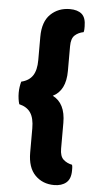

<svg xmlns="http://www.w3.org/2000/svg" viewBox="-56 -696 435 861"><g transform="rotate(5 162.0 -266.0)"><path d="M180.5 -268.2Q209 -254.2 223.7 -225Q238.4 -195.8 238.4 -151.2V-35.4Q238.4 -1.2 254.1 13.3Q269.9 27.8 293.6 32.6Q295.6 39.4 295.7 46Q295.8 52.7 295.8 58.7Q295.8 96.2 275.4 113.2Q255 130.2 221.1 130.2Q169.2 130.2 135.5 96Q101.8 61.8 101.8 -5.8V-114.3Q101.8 -160.5 85.4 -184.8Q69.1 -209.1 34.1 -217.4Q30.9 -227.7 29 -241Q27.1 -254.3 27.1 -268.2Q27.1 -282 29.1 -295.2Q31.1 -308.4 34.1 -318.9Q69.1 -327.2 85.4 -351.9Q101.8 -376.6 101.8 -421.8V-526.4Q101.8 -594.7 136.6 -628.4Q171.5 -662.1 223.4 -662.1Q258.1 -662.1 277 -646Q295.8 -629.9 295.8 -590.6Q295.8 -584.6 295.7 -578.3Q295.6 -572 293.6 -564.5Q269.9 -560 254.1 -545.5Q238.4 -531 238.4 -496.5V-385.1Q238.4 -340.5 223.7 -311.3Q209 -282.1 180.5 -268.2Z"/></g></svg>

Font: Baloo Paaji 2
Style: Regular
Weight: 400
Designer: Shuchita Grover, Noopur Datye and Ek Type
Foundry: Ek Type
Version: Version 1.700